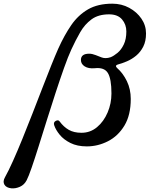

<svg xmlns="http://www.w3.org/2000/svg" viewBox="-150 -784 814 1044"><path d="M-88 240Q-116 237 -126 220Q-136 203 -123 180Q-104 146 -79.5 91.5Q-55 37 -28 -29.5Q-1 -96 26.5 -166.5Q54 -237 80 -304.5Q106 -372 128.5 -428Q151 -484 167 -520Q200 -593 237.5 -647.5Q275 -702 328.5 -733Q382 -764 461 -764Q511 -764 552.5 -741.5Q594 -719 619 -682.5Q644 -646 644 -602Q644 -560 629 -530.5Q614 -501 590.5 -481.5Q567 -462 540 -450.5Q513 -439 490 -433Q482 -431 481 -425.5Q480 -420 487 -414Q519 -386 540 -342.5Q561 -299 561 -246Q561 -158 526.5 -101Q492 -44 437 -16Q382 12 322 12Q270 12 233 -6.5Q196 -25 174.5 -51.5Q153 -78 145 -102Q139 -119 153 -126.5Q167 -134 174 -124Q196 -94 224 -78Q252 -62 293 -62Q341 -62 377.5 -92.5Q414 -123 435 -172Q456 -221 456 -276Q456 -355 436.5 -387Q417 -419 365 -413Q331 -410 310.5 -423Q290 -436 290 -458Q290 -492 335 -492Q351 -492 370 -484.5Q389 -477 402 -472Q412 -468 424.5 -468Q437 -468 452 -473Q469 -480 489 -496.5Q509 -513 523 -542Q537 -571 537 -613Q537 -651 513.5 -678.5Q490 -706 443 -706Q385 -706 348 -679Q311 -652 286 -608.5Q261 -565 238 -515Q220 -476 198 -414Q176 -352 152 -278.5Q128 -205 104.5 -130Q81 -55 60 12Q39 79 22 128Q5 177 -5 196Q-18 221 -41.5 231.5Q-65 242 -88 240Z"/></svg>

Font: Zen Old Mincho
Style: Bold
Weight: 700
Designer: Yoshimichi Ohira
Foundry: Positype
Version: Version 1.500